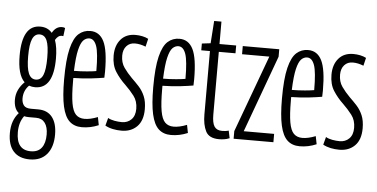

<svg xmlns="http://www.w3.org/2000/svg" viewBox="-56 -772 2160 1101"><g transform="rotate(5 1024.0 -221.5)"><path d="M144 -195Q125 -195 109 -201Q78 -170 78 -125Q78 -101 89.5 -85.5Q101 -70 131 -70H173Q226 -70 254 -34.5Q282 1 282 66Q282 138 247.5 179Q213 220 149 220Q88 220 55.5 184Q23 148 23 79Q23 6 64 -39Q49 -51 42 -70.5Q35 -90 35 -114Q35 -145 47.5 -171Q60 -197 82 -218Q40 -258 40 -369Q40 -544 144 -544Q187 -544 212 -514Q233 -552 268 -552Q280 -552 286 -548L280 -501Q276 -502 269 -502Q250 -502 234 -475Q249 -434 249 -369Q249 -195 144 -195ZM144 -239Q173 -239 186 -270Q199 -301 199 -369Q199 -438 186 -468.5Q173 -499 144 -499Q116 -499 102.5 -468.5Q89 -438 89 -369Q89 -301 102.5 -270Q116 -239 144 -239ZM68 70Q68 173 151 173Q193 173 213.5 146Q234 119 234 70Q234 27 216.5 3Q199 -21 166 -21H124Q109 -21 96 -24Q68 13 68 70Z M431 10Q387 10 359.5 -15.5Q332 -41 319 -99Q306 -157 306 -254Q306 -368 321.5 -431Q337 -494 365 -519Q393 -544 432 -544Q485 -544 510.5 -492.5Q536 -441 536 -320Q536 -314 535.5 -301.5Q535 -289 535 -284Q507 -279 460.5 -273.5Q414 -268 358 -267V-248Q358 -167 366 -121.5Q374 -76 392.5 -57.5Q411 -39 442 -39Q475 -39 518 -56L527 -10Q480 10 431 10ZM358 -308Q395 -308 433.5 -311.5Q472 -315 486 -318Q486 -422 472 -461.5Q458 -501 430 -501Q411 -501 396 -486Q381 -471 371 -429.5Q361 -388 358 -308Z M565 -11 577 -56Q592 -47 614.5 -43Q637 -39 657 -39Q690 -39 711.5 -60.5Q733 -82 733 -122Q733 -166 710 -196Q687 -226 658 -254Q625 -285 601 -322.5Q577 -360 577 -415Q577 -473 607.5 -508.5Q638 -544 692 -544Q712 -544 731.5 -540Q751 -536 766 -528L755 -482Q723 -495 693 -495Q663 -495 644.5 -474.5Q626 -454 626 -419Q626 -379 646 -350.5Q666 -322 693 -295Q715 -274 735.5 -251.5Q756 -229 769 -198.5Q782 -168 782 -124Q782 -58 748 -24Q714 10 659 10Q633 10 609 5Q585 0 565 -11Z M944 10Q900 10 872.5 -15.5Q845 -41 832 -99Q819 -157 819 -254Q819 -368 834.5 -431Q850 -494 878 -519Q906 -544 945 -544Q998 -544 1023.5 -492.5Q1049 -441 1049 -320Q1049 -314 1048.5 -301.5Q1048 -289 1048 -284Q1020 -279 973.5 -273.5Q927 -268 871 -267V-248Q871 -167 879 -121.5Q887 -76 905.5 -57.5Q924 -39 955 -39Q988 -39 1031 -56L1040 -10Q993 10 944 10ZM871 -308Q908 -308 946.5 -311.5Q985 -315 999 -318Q999 -422 985 -461.5Q971 -501 943 -501Q924 -501 909 -486Q894 -471 884 -429.5Q874 -388 871 -308Z M1221 10Q1163 10 1144 -27.5Q1125 -65 1125 -124V-489H1075V-528L1125 -534L1134 -663H1176V-534H1272V-489H1176V-128Q1176 -80 1189.5 -59.5Q1203 -39 1234 -39Q1243 -39 1252.5 -40Q1262 -41 1272 -44L1281 -1Q1264 6 1248.5 8Q1233 10 1221 10Z M1304 0V-44L1467 -487H1310V-534H1520V-491L1358 -48H1533V0Z M1685 10Q1641 10 1613.5 -15.5Q1586 -41 1573 -99Q1560 -157 1560 -254Q1560 -368 1575.5 -431Q1591 -494 1619 -519Q1647 -544 1686 -544Q1739 -544 1764.5 -492.5Q1790 -441 1790 -320Q1790 -314 1789.5 -301.5Q1789 -289 1789 -284Q1761 -279 1714.5 -273.5Q1668 -268 1612 -267V-248Q1612 -167 1620 -121.5Q1628 -76 1646.5 -57.5Q1665 -39 1696 -39Q1729 -39 1772 -56L1781 -10Q1734 10 1685 10ZM1612 -308Q1649 -308 1687.5 -311.5Q1726 -315 1740 -318Q1740 -422 1726 -461.5Q1712 -501 1684 -501Q1665 -501 1650 -486Q1635 -471 1625 -429.5Q1615 -388 1612 -308Z M1819 -11 1831 -56Q1846 -47 1868.5 -43Q1891 -39 1911 -39Q1944 -39 1965.5 -60.5Q1987 -82 1987 -122Q1987 -166 1964 -196Q1941 -226 1912 -254Q1879 -285 1855 -322.5Q1831 -360 1831 -415Q1831 -473 1861.5 -508.5Q1892 -544 1946 -544Q1966 -544 1985.5 -540Q2005 -536 2020 -528L2009 -482Q1977 -495 1947 -495Q1917 -495 1898.5 -474.5Q1880 -454 1880 -419Q1880 -379 1900 -350.5Q1920 -322 1947 -295Q1969 -274 1989.5 -251.5Q2010 -229 2023 -198.5Q2036 -168 2036 -124Q2036 -58 2002 -24Q1968 10 1913 10Q1887 10 1863 5Q1839 0 1819 -11Z"/></g></svg>

Font: Georama Extra Condensed Light
Style: Regular
Weight: 300
Width: 2
Designer: Jean-Baptiste Levee
Foundry: Production Type
Version: Version 1.000